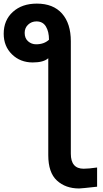

<svg xmlns="http://www.w3.org/2000/svg" viewBox="-82 -810 569 1064"><path d="M54.7 -627.9Q54.7 -597.7 73.7 -581.1Q92.8 -564.5 118.2 -564.5Q162.1 -564.5 189.5 -589.8Q189.5 -634.8 172.4 -663.1Q155.3 -691.4 120.1 -691.4Q92.8 -691.4 73.7 -673.3Q54.7 -655.3 54.7 -627.9ZM-61.5 -623Q-61.5 -698.2 -10.7 -744.1Q40 -790 122.1 -790Q212.9 -790 261.7 -734.9Q310.5 -679.7 310.5 -581.1V42Q310.5 125 381.8 125Q410.2 125 456.1 118.2V224.6Q368.2 234.4 356.4 234.4Q281.2 234.4 233.4 190.4Q185.5 146.5 185.5 49.8V-487.3Q159.2 -463.9 99.6 -463.9Q30.3 -463.9 -15.6 -508.8Q-61.5 -553.7 -61.5 -623Z"/></svg>

Font: Gothic A1
Style: Bold
Weight: 700
Version: Version 2.50